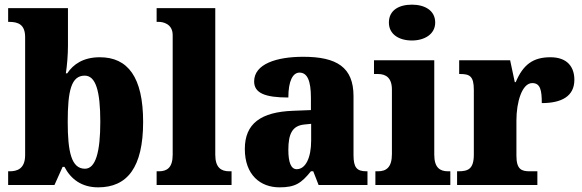

<svg xmlns="http://www.w3.org/2000/svg" viewBox="-20 -795 2502 825"><path d="M402 10C527 10 595 -76 595 -271C595 -464 529 -549 409 -549C338 -549 295 -519 269 -480H263C268 -512 272 -560 272 -597V-760H15V-701H19C58 -701 88 -690 88 -635V-129C88 -68 52 -59 21 -59H15V0H214L249 -78H257C284 -26 330 10 402 10ZM345 -70C287 -70 271 -142 271 -271C271 -405 286 -470 344 -470C391 -470 411 -405 411 -272C411 -142 391 -70 345 -70Z M653 0H975V-59H965C930 -59 905 -75 905 -130V-760H653V-701H663C678 -701 722 -694 722 -644V-130C722 -75 698 -59 663 -59H653Z M1181 10C1248 10 1274 -7 1316 -59H1326L1349 0H1559V-59H1555C1513 -59 1499 -75 1499 -129V-382C1499 -506 1427 -551 1283 -551C1168 -551 1072 -520 1072 -445C1072 -395 1119 -376 1219 -376C1219 -447 1238 -483 1267 -483C1300 -483 1316 -449 1316 -375V-322L1240 -319C1101 -314 1032 -264 1032 -155C1032 -43 1099 10 1181 10ZM1255 -68C1230 -68 1219 -98 1219 -151C1219 -220 1236 -255 1288 -260L1317 -263V-191C1317 -117 1293 -68 1255 -68Z M1750 -621C1804 -621 1850 -648 1850 -698C1850 -751 1804 -775 1750 -775C1694 -775 1651 -751 1651 -698C1651 -648 1694 -621 1750 -621ZM1593 0H1915V-59H1905C1870 -59 1846 -75 1846 -130V-536H1587V-477H1604C1638 -477 1664 -461 1664 -410V-133C1664 -76 1640 -59 1604 -59H1593Z M1944 0H2289V-59H2256C2221 -59 2199 -67 2199 -126V-278C2199 -356 2223 -438 2267 -438C2302 -438 2308 -407 2308 -352C2391 -352 2448 -380 2448 -452C2448 -507 2418 -549 2345 -549C2271 -549 2228 -518 2196 -442H2192L2172 -536H1953V-477H1957C1998 -477 2016 -468 2016 -409V-131C2016 -68 1991 -59 1949 -59H1944Z"/></svg>

Font: Noto Serif Devanagari SemiCondensed Black
Style: Regular
Weight: 900
Width: 4
Designer: Universal Thirst, Indian Type Foundry and the Monotype Design Team
Foundry: Monotype Imaging Inc.
Version: Version 2.004